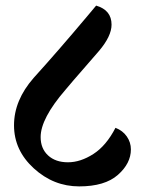

<svg xmlns="http://www.w3.org/2000/svg" viewBox="-20 -705 523 685"><path d="M447 -172Q447 -122 400.5 -81Q354 -40 262.5 -40Q171 -40 100.5 -104.5Q30 -169 30 -258Q30 -347 100 -427Q187 -523 292 -648L323 -685Q378 -669 378 -617Q378 -576 333 -523Q316 -503 277 -458.5Q238 -414 213 -384Q125 -282 125 -216Q125 -175 151.5 -150.5Q178 -126 222.5 -126Q267 -126 313 -155.5Q359 -185 392 -249Q418 -239 432.5 -218Q447 -197 447 -172Z"/></svg>

Font: Laila SemiBold
Style: Regular
Weight: 600
Designer: Hitesh Malaviya
Foundry: Indian Type Foundry
Version: Version 1.302;PS 1.0;hotconv 1.0.78;makeotf.lib2.5.61930; tt